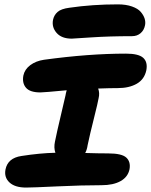

<svg xmlns="http://www.w3.org/2000/svg" viewBox="-20 -888 685 870"><path d="M305.2 -712.9Q259.3 -712.9 236.6 -738.8Q213.9 -764.6 220.2 -797.9Q224.6 -819.3 240.7 -833.7Q256.8 -848.1 294.9 -853Q398.9 -868.2 514.2 -868.2Q551.3 -868.2 578.1 -858.6Q605 -849.1 617.7 -834.2Q630.4 -819.3 635.3 -804Q640.1 -788.6 637.2 -773.9Q632.8 -751 616.9 -737.5Q601.1 -724.1 578.1 -724.1Q476.6 -724.1 392.6 -718.5Q308.6 -712.9 305.2 -712.9ZM98.1 -38.1Q47.9 -38.1 22.9 -61.3Q-2 -84.5 4.9 -120.1Q15.1 -171.9 77.1 -181.2Q161.6 -194.3 231 -195.8Q223.1 -218.3 229 -246.1Q237.8 -290 255.6 -364.7Q273.4 -439.5 276.9 -456.1Q277.8 -463.4 282.2 -479Q178.7 -469.2 163.1 -469.2Q115.7 -469.2 97.7 -490.5Q79.6 -511.7 85.9 -545.9Q91.8 -573.7 117.2 -592.8Q142.6 -611.8 179.2 -617.2Q382.3 -645 550.8 -645Q607.9 -645 628.9 -626Q649.9 -606.9 643.1 -569.8Q634.3 -528.3 599.6 -508.5Q564.9 -488.8 514.2 -488.8Q478.5 -488.8 424.8 -486.8Q432.6 -466.3 426.8 -442.9Q423.8 -424.3 405.8 -352.5Q387.7 -280.8 377 -230Q374.5 -210.9 366.2 -194.8Q427.7 -192.9 470.2 -192.9Q532.2 -192.9 552.5 -173.8Q572.8 -154.8 566.9 -121.1Q559.6 -85.9 526.4 -67.4Q493.2 -48.8 439.9 -48.8Q353 -48.8 240 -43.5Q127 -38.1 98.1 -38.1Z"/></svg>

Font: Shantell Sans Irregular
Style: Bold Italic
Weight: 700
Italic angle: -11.31°
Designer: Stephen Nixon, Anya Danilova, Shantell Martin
Foundry: Arrow Type
Version: Version 1.006;[9816181b4]